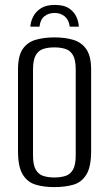

<svg xmlns="http://www.w3.org/2000/svg" viewBox="-20 -752 446 784"><path d="M203.8 -731.9Q242.2 -731.9 263.2 -717Q284.2 -702 292.7 -681.7Q301.2 -661.3 301.9 -643.2H264.8Q261.2 -671.1 244.3 -685.1Q227.4 -699.1 203.6 -699.1Q178.3 -699.1 161.4 -685.6Q144.5 -672.1 141.3 -643.2H103.9Q105.3 -663.9 115.5 -684.1Q125.6 -704.3 146.9 -718.1Q168.1 -731.9 203.8 -731.9ZM201.3 12Q158.2 12 125 1.8Q91.8 -8.3 72.6 -39.8Q53.5 -71.2 53.5 -135.3V-467.8Q53.5 -523.5 72.6 -551.6Q91.8 -579.7 125.7 -589.5Q159.7 -599.3 202.7 -599.3Q246.4 -599.3 279.8 -589.1Q313.2 -579 332.6 -550.9Q352.1 -522.8 352.1 -467.8V-135.5Q352.1 -70.5 332.6 -39Q313.2 -7.6 279.5 2.2Q245.7 12 201.3 12ZM202 -27.3Q227.9 -27.3 247.5 -33.7Q267.1 -40 278.2 -59.5Q289.2 -78.9 289.2 -117.8V-468Q289.2 -506.9 278.2 -526.4Q267.1 -545.8 247.2 -552.2Q227.2 -558.5 202 -558.5Q176 -558.5 156.6 -552.2Q137.1 -545.8 125.9 -526.4Q114.8 -506.9 114.8 -468V-117.8Q114.8 -78.9 125.9 -59.5Q137.1 -40 156.6 -33.7Q176 -27.3 202 -27.3Z"/></svg>

Font: Alumni Sans Thin
Style: Regular
Weight: 100
Designer: Robert E. Leuschke
Foundry: Robert E. Leuschke
Version: Version 1.018